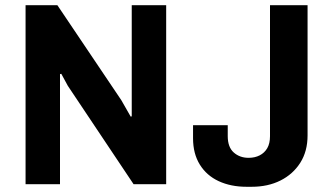

<svg xmlns="http://www.w3.org/2000/svg" viewBox="-20 -706 1271 736"><path d="M78 0V-686H200L445 -322L481 -259L485 -260V-686H617V0H492L240 -377L215 -423L210 -422V0ZM925 10Q865 10 818.5 -11.5Q772 -33 746 -75Q720 -117 720 -176V-226H853V-184Q853 -142 876 -121.5Q899 -101 933 -101Q957 -101 975.5 -110.5Q994 -120 1004.5 -138Q1015 -156 1015 -184V-686H1159V-187Q1159 -126 1131 -82Q1103 -38 1055 -14Q1007 10 945 10Z"/></svg>

Font: Chivo Medium SemiBold
Style: Regular
Weight: 600
Version: Version 2.002